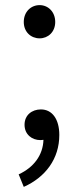

<svg xmlns="http://www.w3.org/2000/svg" viewBox="-20 -545 309 751"><path d="M135 -395C168 -395 196 -420 196 -459C196 -499 168 -525 135 -525C101 -525 73 -499 73 -459C73 -420 101 -395 135 -395ZM73 186C158 148 212 76 212 -17C212 -79 184 -117 140 -117C105 -117 76 -95 76 -57C76 -19 105 3 138 3L150 2C148 62 112 110 53 137Z"/></svg>

Font: Noto Sans JP DemiLight
Style: Regular
Weight: 350
Designer: Ryoko NISHIZUKA 西塚涼子 (kana, bopomofo & ideographs); Paul D. Hunt (Latin, Greek & Cyrillic); Sandoll Communications 산돌커뮤니
Foundry: Adobe
Version: Version 2.004;hotconv 1.0.118;makeotfexe 2.5.65603